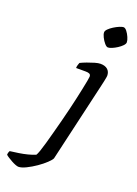

<svg xmlns="http://www.w3.org/2000/svg" viewBox="-310 -807 768 1076"><g transform="rotate(20 74.0 -268.5)"><path d="M-55 200Q-61 200 -73 195.5Q-85 191 -97.5 184Q-110 177 -121 170Q-132 163 -137 158Q-137 150 -134.5 143Q-132 136 -130 134Q-106 131 -79 127Q-52 123 -27 116.5Q-2 110 17 102Q22 95 29.5 73.5Q37 52 46 20Q55 -12 65 -49.5Q75 -87 85.5 -127Q96 -167 105 -205Q112 -234 119.5 -267.5Q127 -301 133.5 -332Q140 -363 144 -384.5Q148 -406 148 -411Q148 -423 140 -427Q132 -431 118 -431H60Q60 -441 63 -450Q66 -459 68 -464Q84 -472 105.5 -480Q127 -488 147.5 -494Q168 -500 181 -500Q209 -500 224 -486.5Q239 -473 239 -449Q239 -447 237.5 -438Q236 -429 233 -415Q230 -401 226 -384L117 87Q113 97 93 116Q73 135 45.5 154Q18 173 -9.5 186.5Q-37 200 -55 200ZM188 -600Q179 -600 167.5 -613.5Q156 -627 147.5 -644Q139 -661 139 -673Q139 -682 150 -693Q161 -704 177 -714Q193 -724 208.5 -730.5Q224 -737 232 -737Q242 -737 252.5 -723.5Q263 -710 270.5 -692.5Q278 -675 278 -663Q278 -654 267.5 -643Q257 -632 241.5 -622Q226 -612 211.5 -606Q197 -600 188 -600Z"/></g></svg>

Font: Texturina 12pt Medium
Style: Italic
Weight: 500
Italic angle: -11°
Designer: Guillermo Torres Carreño
Foundry: Omnibus-Type
Version: Version 1.002